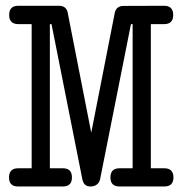

<svg xmlns="http://www.w3.org/2000/svg" viewBox="-20 -639 642 675"><path d="M400.4 16.6Q368.2 16.6 368.2 -15.1Q368.2 -47.4 400.4 -47.4H446.3V-554.2H440.4L332 -9.3Q329.6 2.4 320.8 9.5Q312 16.6 297.9 16.6Q274.4 16.6 269.5 -8.8L161.1 -554.2H155.3V-47.4H201.2Q232.9 -47.4 232.9 -15.1Q232.9 16.6 201.2 16.6H43.5Q11.7 16.6 11.7 -15.1Q11.7 -47.4 43.5 -47.4H91.3V-554.2H44.4Q12.2 -554.2 12.2 -586.4Q12.2 -618.7 44.4 -618.7H187Q215.3 -618.7 218.8 -590.3L300.8 -172.4L383.3 -592.8Q388.2 -618.2 414.6 -618.2L557.1 -618.7Q588.9 -618.7 588.9 -586.4Q588.9 -554.2 557.1 -554.2H510.3V-47.4H557.6Q589.8 -47.4 589.8 -15.1Q589.8 16.6 557.6 16.6H478Z"/></svg>

Font: Erica Type
Style: Regular
Weight: 400
Designer: Peter Wiegel
Foundry: Peter Wiegel
Version: Version 1.000 2010 initial release